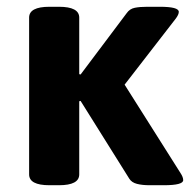

<svg xmlns="http://www.w3.org/2000/svg" viewBox="-20 -545 561 567"><path d="M126 2Q66 2 66 -30V-493Q66 -525 126 -525H154Q214 -525 214 -493V-326L218 -325L354 -506Q363 -519 378 -522Q393 -525 415 -525H452Q508 -525 508 -510Q508 -502 499 -490L348 -295L513 -34Q521 -22 521 -13Q521 2 464 2H422Q400 2 384.5 -2Q369 -6 362 -17L218 -247L214 -246V-30Q214 2 154 2Z"/></svg>

Font: Asap
Style: Regular
Weight: 400
Designer: Pablo Cosgaya
Foundry: Omnibus-Type
Version: Version 3.001